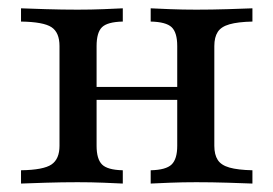

<svg xmlns="http://www.w3.org/2000/svg" viewBox="-20 -435 648 455"><path d="M337.1 0V-31.5Q373.4 -32.3 386.7 -45.2Q400 -58.1 400 -89.5V-325.8Q400 -358.1 386.7 -370.6Q373.4 -383.1 337.1 -383.9V-415.3Q352.4 -414.5 382.7 -413.3Q412.9 -412.1 445.2 -412.1Q481.5 -412.1 520.2 -413.3Q558.9 -414.5 578.2 -415.3V-383.9Q543.5 -383.1 523.8 -377.4Q504 -371.8 496 -359.3Q487.9 -346.8 487.9 -325.8V-89.5Q487.9 -68.5 496 -56Q504 -43.5 523.8 -37.9Q543.5 -32.3 578.2 -31.5V0Q558.9 -0.8 520.2 -2Q481.5 -3.2 445.2 -3.2Q412.9 -3.2 382.7 -2Q352.4 -0.8 337.1 0ZM29.8 0V-31.5Q83.1 -32.3 102 -45.2Q121 -58.1 121 -89.5V-325.8Q121 -358.1 102 -370.6Q83.1 -383.1 29.8 -383.9V-415.3Q49.2 -414.5 88.3 -413.3Q127.4 -412.1 163.7 -412.1Q196 -412.1 225.8 -413.3Q255.6 -414.5 271 -415.3V-383.9Q234.7 -383.1 221.8 -370.6Q208.9 -358.1 208.9 -325.8V-89.5Q208.9 -58.1 221.8 -45.2Q234.7 -32.3 271 -31.5V0Q255.6 -0.8 225.8 -2Q196 -3.2 163.7 -3.2Q127.4 -3.2 88.3 -2Q49.2 -0.8 29.8 0ZM175.8 -198.4V-229H432.3V-198.4Z"/></svg>

Font: Playfair 12pt Medium
Style: Regular
Weight: 500
Designer: Claus Eggers Sørensen
Foundry: Claus Eggers Sørensen
Version: Version 2.000;gftools[0.9.28]